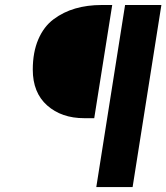

<svg xmlns="http://www.w3.org/2000/svg" viewBox="-20 -672 669 772"><path d="M318.8 -196.8Q227.5 -196.8 169.7 -248Q111.8 -299.3 111.8 -392.1Q111.8 -461.9 134 -513.7Q156.2 -565.4 195.6 -594.7Q234.9 -624 283 -637.9Q331.1 -651.9 389.2 -651.9H431.2L358.9 -196.8ZM367.2 80.1 482.9 -651.9H628.9L513.2 80.1Z"/></svg>

Font: Office Code Pro Bold Italic
Style: Regular
Weight: 700
Italic angle: -9°
Designer: Nathan Rutzky & Paul D. Hunt
Foundry: Adobe Systems Incorporated
Version: Version 1.004;PS 001.004;hotconv 1.0.70;makeotf.lib2.5.58329